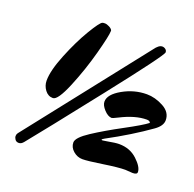

<svg xmlns="http://www.w3.org/2000/svg" viewBox="-139 -880 1108 1095"><g transform="rotate(20 415.0 -332.5)"><path d="M114 -317Q114 -378 155 -479Q196 -580 240.5 -654.5Q285 -729 300 -735Q304 -737 315.5 -737Q327 -737 342.5 -729Q358 -721 362 -711V-707Q362 -679 331.5 -565.5Q301 -452 256 -343.5Q211 -235 181.5 -235Q152 -235 133 -260.5Q114 -286 114 -317ZM755 11 710 8Q668 8 579 21.5Q490 35 459 35Q428 35 403 13.5Q378 -8 378 -37.5Q378 -67 449 -113.5Q520 -160 619 -213Q718 -266 750 -291Q746 -303 728 -303Q658 -303 570 -258Q540 -243 535 -243Q512 -244 488.5 -269.5Q465 -295 465 -317Q465 -361 534 -400Q603 -439 679 -439Q729 -439 779.5 -412Q830 -385 830 -336Q830 -302 788 -272Q677 -193 537 -118Q524 -111 524 -107Q524 -105 531 -105L557 -109Q605 -118 627 -118Q693 -118 737.5 -76.5Q782 -35 782 -4Q782 11 755 11ZM62 22Q56 30 56 40.5Q56 51 63.5 61.5Q71 72 86 72Q101 72 114 56Q196 -44 446.5 -362.5Q697 -681 697 -700Q697 -711 688 -718Q679 -725 668 -725Q647 -725 623 -691Z"/></g></svg>

Font: Mrs Sheppards
Style: Regular
Weight: 400
Version: Version 1.000